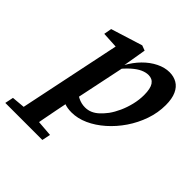

<svg xmlns="http://www.w3.org/2000/svg" viewBox="-262 -654 1026 1026"><g transform="rotate(45 251.0 -140.5)"><path d="M-66 228 -56 180 57 170H97L224 180L214 228ZM7 228 143 -426 175 -400 47 -407 55 -451 234 -507 263 -496 241 -365 249 -362 182 -41 174 -32Q164 18 155 62.5Q146 107 138.5 148Q131 189 124 228ZM220 14Q187 14 163.5 4.5Q140 -5 119 -24L150 -106Q172 -82 198 -69Q224 -56 252 -56Q274 -56 293.5 -64.5Q313 -73 330.5 -89.5Q348 -106 364 -127Q382 -152 396.5 -184Q411 -216 420 -253Q429 -290 429 -326Q429 -375 414 -397Q399 -419 370 -419Q350 -419 327.5 -409Q305 -399 279 -376Q253 -353 223 -315L219 -360H238Q263 -406 295.5 -439Q328 -472 365.5 -490.5Q403 -509 439 -509Q471 -509 496 -494.5Q521 -480 535 -449Q549 -418 549 -370Q549 -312 529.5 -256Q510 -200 477 -151.5Q444 -103 401.5 -65.5Q359 -28 312.5 -7Q266 14 220 14Z"/></g></svg>

Font: Source Serif 4 SemiBold
Style: Italic
Weight: 600
Italic angle: -12°
Designer: Frank Grießhammer
Foundry: Adobe Systems Incorporated
Version: Version 4.004;hotconv 1.0.116;makeotfexe 2.5.65601